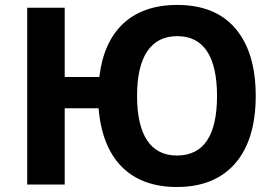

<svg xmlns="http://www.w3.org/2000/svg" viewBox="-20 -745 1110 775"><path d="M1012.2 -357.9C1012.2 -475.1 984.9 -565.4 930.7 -629.4C876.5 -693.4 797.9 -725.1 694.8 -725.1C512.7 -725.1 402.8 -622.1 380.9 -434.1H241.2V-713.9H89.8V0H241.2V-308.1H377.9C395 -101.1 505.9 9.8 693.8 9.8C796.4 9.8 875 -22.5 930.2 -86.4C984.9 -150.4 1012.2 -240.7 1012.2 -357.9ZM533.2 -357.9C533.2 -516.6 588.9 -599.1 695.8 -599.1C801.8 -599.1 856 -516.6 856 -357.9C856 -197.3 801.8 -117.2 693.8 -117.2C588.9 -117.2 533.2 -199.2 533.2 -357.9Z"/></svg>

Font: Noto Reveo Sans
Style: Bold
Weight: 700
Designer: Monotype Design team
Foundry: Monotype Imaging Inc.
Version: Version 1.04